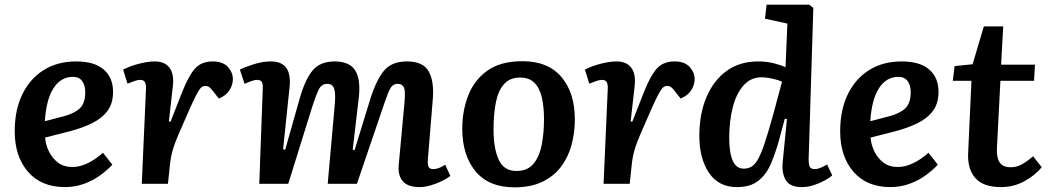

<svg xmlns="http://www.w3.org/2000/svg" viewBox="-20 -787 4490 822"><path d="M306 -524Q384 -524 424 -489.5Q464 -455 464 -394Q464 -344 440 -312Q416 -280 373 -259Q330 -238 275 -224L173 -198Q176 -165 190.5 -136.5Q205 -108 229.5 -90Q254 -72 289 -72Q352 -72 421 -133L461 -82Q441 -60 410.5 -37.5Q380 -15 341 -0.5Q302 14 258 14Q157 14 100 -51.5Q43 -117 43 -225Q43 -316 75.5 -383Q108 -450 167 -487Q226 -524 306 -524ZM345 -392Q345 -421 332 -439.5Q319 -458 292 -458Q241 -458 209.5 -410Q178 -362 172 -268L252 -289Q298 -301 321.5 -323Q345 -345 345 -392Z M605 -407Q606 -424 601 -434.5Q596 -445 580 -445Q570 -445 557 -440.5Q544 -436 526 -429L507 -489Q536 -504 574.5 -514Q613 -524 642 -524Q686 -524 706 -496.5Q726 -469 720 -418L703 -267L710 -266L760 -393Q787 -462 814.5 -493Q842 -524 891 -524Q934 -524 955.5 -500.5Q977 -477 977 -448Q977 -424 962.5 -401Q948 -378 917 -365L895 -393Q884 -408 876.5 -413.5Q869 -419 859 -419Q848 -419 840 -411Q832 -403 819.5 -379Q807 -355 786 -307Q760 -248 744.5 -212Q729 -176 722 -153Q715 -130 712 -113Q709 -96 707 -76L699 0H587Z M1414 -348Q1417 -392 1409.5 -410Q1402 -428 1381 -428Q1357 -428 1345 -404.5Q1333 -381 1313 -318L1214 0H1090L1105 -407Q1106 -428 1100.5 -436.5Q1095 -445 1080 -445Q1071 -445 1058 -440.5Q1045 -436 1027 -428L1007 -489Q1031 -501 1068 -512.5Q1105 -524 1140 -524Q1230 -524 1220 -417L1192 -148L1201 -146L1263 -365Q1286 -446 1318 -485Q1350 -524 1413 -524Q1477 -524 1501 -485Q1525 -446 1516 -368L1490 -146L1498 -144L1565 -362Q1591 -445 1624 -484.5Q1657 -524 1722 -524Q1791 -524 1815 -482Q1839 -440 1833 -363L1812 -108Q1810 -84 1814.5 -73.5Q1819 -63 1835 -63Q1858 -63 1886 -82L1908 -34Q1893 -22 1870 -11Q1847 0 1822.5 7Q1798 14 1777 14Q1726 14 1704.5 -11Q1683 -36 1687 -80L1712 -352Q1716 -396 1709.5 -412Q1703 -428 1683 -428Q1669 -428 1660 -420Q1651 -412 1641 -387Q1631 -362 1614 -311L1508 0H1383Z M2183 15Q2072 15 2015.5 -54Q1959 -123 1959 -236Q1959 -312 1984.5 -378Q2010 -444 2066.5 -484.5Q2123 -525 2217 -525Q2326 -525 2383.5 -457.5Q2441 -390 2441 -276Q2441 -219 2427 -167Q2413 -115 2382.5 -74Q2352 -33 2302.5 -9Q2253 15 2183 15ZM2191 -55Q2239 -55 2264.5 -86.5Q2290 -118 2299.5 -168.5Q2309 -219 2309 -277Q2309 -328 2300 -368.5Q2291 -409 2268.5 -432Q2246 -455 2207 -455Q2163 -455 2138 -427Q2113 -399 2103 -349Q2093 -299 2093 -232Q2093 -152 2115 -103.5Q2137 -55 2191 -55Z M2582 -407Q2583 -424 2578 -434.5Q2573 -445 2557 -445Q2547 -445 2534 -440.5Q2521 -436 2503 -429L2484 -489Q2513 -504 2551.5 -514Q2590 -524 2619 -524Q2663 -524 2683 -496.5Q2703 -469 2697 -418L2680 -267L2687 -266L2737 -393Q2764 -462 2791.5 -493Q2819 -524 2868 -524Q2911 -524 2932.5 -500.5Q2954 -477 2954 -448Q2954 -424 2939.5 -401Q2925 -378 2894 -365L2872 -393Q2861 -408 2853.5 -413.5Q2846 -419 2836 -419Q2825 -419 2817 -411Q2809 -403 2796.5 -379Q2784 -355 2763 -307Q2737 -248 2721.5 -212Q2706 -176 2699 -153Q2692 -130 2689 -113Q2686 -96 2684 -76L2676 0H2564Z M3442 -105Q3442 -82 3447 -72.5Q3452 -63 3468 -63Q3480 -63 3494 -69Q3508 -75 3521 -83L3543 -36Q3532 -26 3511 -14.5Q3490 -3 3464.5 5.5Q3439 14 3413 14Q3361 14 3343.5 -17Q3326 -48 3331 -94L3349 -277L3340 -279L3315 -186Q3299 -129 3279.5 -84Q3260 -39 3226 -12.5Q3192 14 3135 14Q3056 14 3015 -47.5Q2974 -109 2974 -206Q2974 -299 3004.5 -371Q3035 -443 3091 -483.5Q3147 -524 3226 -524Q3262 -524 3293.5 -516Q3325 -508 3343 -499L3351 -686L3255 -707L3262 -767H3445L3462 -753ZM3164 -65Q3183 -65 3197.5 -73.5Q3212 -82 3225.5 -106Q3239 -130 3254 -175Q3269 -220 3289 -292L3328 -437Q3312 -445 3286 -450.5Q3260 -456 3240 -456Q3194 -456 3163 -421Q3132 -386 3117 -327Q3102 -268 3102 -196Q3102 -133 3117 -99Q3132 -65 3164 -65Z M3840 -524Q3918 -524 3958 -489.5Q3998 -455 3998 -394Q3998 -344 3974 -312Q3950 -280 3907 -259Q3864 -238 3809 -224L3707 -198Q3710 -165 3724.5 -136.5Q3739 -108 3763.5 -90Q3788 -72 3823 -72Q3886 -72 3955 -133L3995 -82Q3975 -60 3944.5 -37.5Q3914 -15 3875 -0.5Q3836 14 3792 14Q3691 14 3634 -51.5Q3577 -117 3577 -225Q3577 -316 3609.5 -383Q3642 -450 3701 -487Q3760 -524 3840 -524ZM3879 -392Q3879 -421 3866 -439.5Q3853 -458 3826 -458Q3775 -458 3743.5 -410Q3712 -362 3706 -268L3786 -289Q3832 -301 3855.5 -323Q3879 -345 3879 -392Z M4067 -504 4144 -512 4192 -674H4275L4266 -510H4411L4407 -441H4263L4248 -152Q4246 -113 4259.5 -92Q4273 -71 4307 -71Q4334 -71 4357 -84.5Q4380 -98 4403 -118L4440 -71Q4411 -36 4365.5 -11Q4320 14 4265 14Q4189 14 4155 -25.5Q4121 -65 4125 -135L4139 -441H4059Z"/></svg>

Font: Literata 12pt SemiBold
Style: Italic
Weight: 600
Italic angle: -2°
Designer: Latin by Veronika Burian and Jose Scaglione. Greek by Irene Vlachou. Cyrillic by Vera Evstafieva
Foundry: TypeTogether
Version: Version 3.002